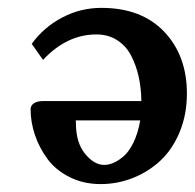

<svg xmlns="http://www.w3.org/2000/svg" viewBox="-20 -460 497 490"><path d="M337.9 -152.8H172.9Q173.8 -151.9 173.8 -145Q173.8 -96.2 197 -67.6Q220.2 -39.1 246.1 -39.1Q256.3 -39.1 268.1 -43.7Q279.8 -48.3 293.9 -59.8Q308.1 -71.3 320.1 -95.2Q332 -119.1 337.9 -152.8ZM89.8 -307.1 61 -348.1Q91.3 -390.1 138.2 -415Q185.1 -439.9 238.8 -439.9Q341.3 -439.9 399.2 -378.9Q457 -317.9 457 -221.2Q457 -168 438.7 -123.5Q420.4 -79.1 389.6 -50.3Q358.9 -21.5 319.3 -5.9Q279.8 9.8 236.8 9.8Q192.9 9.8 157.5 -8.1Q122.1 -25.9 101.1 -54.4Q80.1 -83 69.1 -115.7Q58.1 -148.4 58.1 -181.2Q58.1 -190.9 66.7 -196.5Q75.2 -202.1 89.8 -202.1H340.8Q340.3 -234.9 334 -263.9Q327.6 -293 314.7 -317.9Q301.8 -342.8 279.1 -357.4Q256.3 -372.1 226.1 -372.1Q150.4 -372.1 89.8 -307.1Z"/></svg>

Font: Linear Smooth
Style: Bold
Weight: 700
Designer: Philipp H. Poll, Flanker
Foundry: Philipp H. Poll, reworked by Flanker
Version: Version 1.061 | FøM Fix